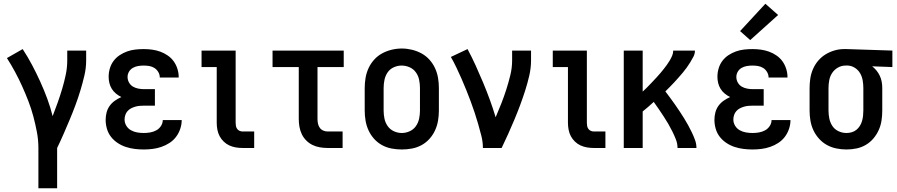

<svg xmlns="http://www.w3.org/2000/svg" viewBox="-20 -790 4790 1025"><path d="M185 215V0Q185 -43 177 -85Q169 -127 158 -168.5Q147 -210 131.5 -250Q116 -290 98.5 -329Q81 -368 60.5 -406Q40 -444 17 -480L101 -528Q128 -487 151 -443.5Q174 -400 194.5 -355Q215 -310 232 -264Q249 -218 261 -170Q275 -206 288 -242.5Q301 -279 312 -316Q323 -353 331 -391Q339 -429 339 -468V-520H440V-468Q440 -427 430.5 -386.5Q421 -346 409 -306.5Q397 -267 382.5 -228Q368 -189 352 -151Q336 -113 319.5 -75Q303 -37 285 0V215Z M747 8Q723 8 699 5Q675 2 652 -5.5Q629 -13 608.5 -26.5Q588 -40 573 -59Q558 -78 551 -102Q544 -126 544 -150Q544 -170 549 -189.5Q554 -209 565.5 -225Q577 -241 593.5 -252.5Q610 -264 628 -272Q613 -279 599.5 -290Q586 -301 577 -315.5Q568 -330 564 -346.5Q560 -363 560 -380Q560 -403 566.5 -425Q573 -447 586.5 -465Q600 -483 619 -495.5Q638 -508 659 -515.5Q680 -523 702.5 -525.5Q725 -528 747 -528Q770 -528 792 -525Q814 -522 835 -514.5Q856 -507 875 -494Q894 -481 907 -463Q920 -445 927 -423Q934 -401 934 -379Q934 -378 934 -377.5Q934 -377 934 -376H833Q833 -376 833 -376.5Q833 -377 833 -377Q833 -392 825 -405.5Q817 -419 804.5 -427Q792 -435 777 -437.5Q762 -440 747 -440Q732 -440 717 -437.5Q702 -435 689 -427.5Q676 -420 668.5 -407Q661 -394 661 -379Q661 -363 669 -349Q677 -335 690 -327.5Q703 -320 718.5 -317Q734 -314 750 -314H807V-226H750Q738 -226 726 -225Q714 -224 702 -220.5Q690 -217 679.5 -211.5Q669 -206 661 -197Q653 -188 649 -176Q645 -164 645 -152Q645 -134 654.5 -118.5Q664 -103 679.5 -94.5Q695 -86 712.5 -83Q730 -80 747 -80Q765 -80 782 -83Q799 -86 814 -94Q829 -102 839 -117Q849 -132 849 -149Q849 -149 849 -149Q849 -149 849 -149H950Q950 -149 950 -149Q950 -149 950 -149Q950 -125 942 -101.5Q934 -78 919.5 -59Q905 -40 885 -27Q865 -14 842 -6Q819 2 795 5Q771 8 747 8Z M1275 0Q1257 0 1239 -3Q1221 -6 1204.5 -13.5Q1188 -21 1174.5 -34Q1161 -47 1152.5 -63Q1144 -79 1140.5 -97.5Q1137 -116 1137 -134V-432H1056V-520H1238V-134Q1238 -126 1239.5 -117.5Q1241 -109 1246 -102Q1251 -95 1259 -91.5Q1267 -88 1275 -88H1337V0Z M1729 0Q1709 0 1688 -3.5Q1667 -7 1648.5 -16Q1630 -25 1615 -40Q1600 -55 1591 -74Q1582 -93 1578.5 -113.5Q1575 -134 1575 -155V-432H1435V-520H1815V-432H1675V-155Q1675 -142 1677.5 -130Q1680 -118 1687 -108Q1694 -98 1705.5 -93Q1717 -88 1729 -88H1809V0Z M2125 8Q2098 8 2071 3Q2044 -2 2020 -15Q1996 -28 1977.5 -48.5Q1959 -69 1947.5 -94Q1936 -119 1931.5 -146Q1927 -173 1927 -200V-320Q1927 -347 1931.5 -374Q1936 -401 1947.5 -426Q1959 -451 1977.5 -471.5Q1996 -492 2020 -505Q2044 -518 2071 -524.5Q2098 -531 2125 -531Q2152 -531 2179 -524.5Q2206 -518 2230 -505Q2254 -492 2272.5 -471.5Q2291 -451 2302.5 -426Q2314 -401 2318.5 -374Q2323 -347 2323 -320V-200Q2323 -173 2318.5 -146Q2314 -119 2302.5 -94Q2291 -69 2272.5 -48.5Q2254 -28 2230 -15Q2206 -2 2179 3Q2152 8 2125 8ZM2125 -80Q2147 -80 2167.5 -89.5Q2188 -99 2200.5 -117Q2213 -135 2217.5 -156.5Q2222 -178 2222 -200V-320Q2222 -342 2217.5 -364Q2213 -386 2200 -404Q2187 -422 2166.5 -431Q2146 -440 2124 -440Q2102 -440 2081.5 -430.5Q2061 -421 2049 -403Q2037 -385 2032.5 -363.5Q2028 -342 2028 -320V-200Q2028 -178 2032.5 -156.5Q2037 -135 2049.5 -117Q2062 -99 2082.5 -89.5Q2103 -80 2125 -80Z M2558 0Q2558 -32 2550 -64Q2542 -96 2533 -127Q2524 -158 2514 -188.5Q2504 -219 2492.5 -249.5Q2481 -280 2469 -310Q2457 -340 2444 -369.5Q2431 -399 2417 -428.5Q2403 -458 2387 -486L2476 -528Q2499 -485 2519.5 -440Q2540 -395 2559 -349.5Q2578 -304 2595 -257.5Q2612 -211 2626 -164Q2642 -201 2656.5 -238Q2671 -275 2683 -312.5Q2695 -350 2704.5 -389Q2714 -428 2714 -468V-520H2815V-468Q2815 -427 2805.5 -386Q2796 -345 2783.5 -306Q2771 -267 2756.5 -228Q2742 -189 2726 -151Q2710 -113 2693 -75Q2676 -37 2658 0Z M3150 0Q3132 0 3114 -3Q3096 -6 3079.5 -13.5Q3063 -21 3049.5 -34Q3036 -47 3027.5 -63Q3019 -79 3015.5 -97.5Q3012 -116 3012 -134V-432H2931V-520H3113V-134Q3113 -126 3114.5 -117.5Q3116 -109 3121 -102Q3126 -95 3134 -91.5Q3142 -88 3150 -88H3212V0Z M3310 0V-520H3411V-301Q3421 -310 3431 -320Q3441 -330 3450.5 -340Q3460 -350 3469.5 -360Q3479 -370 3488.5 -380.5Q3498 -391 3507 -401.5Q3516 -412 3524.5 -423Q3533 -434 3541 -445Q3549 -456 3556 -468Q3563 -480 3568.5 -493Q3574 -506 3574 -520H3690Q3690 -503 3682 -487.5Q3674 -472 3665 -457.5Q3656 -443 3646 -429Q3636 -415 3625 -402Q3614 -389 3602.5 -376Q3591 -363 3579.5 -350.5Q3568 -338 3556 -326Q3544 -314 3532 -302Q3545 -285 3558 -267.5Q3571 -250 3583.5 -232Q3596 -214 3608 -196Q3620 -178 3631.5 -159.5Q3643 -141 3653.5 -122Q3664 -103 3673.5 -83Q3683 -63 3690.5 -42.5Q3698 -22 3698 0H3597Q3597 -23 3588.5 -45Q3580 -67 3569.5 -88Q3559 -109 3547.5 -129Q3536 -149 3523 -168.5Q3510 -188 3497 -207.5Q3484 -227 3470 -246Q3456 -233 3441 -220Q3426 -207 3411 -195V0Z M3997 8Q3973 8 3949 5Q3925 2 3902 -5.5Q3879 -13 3858.5 -26.5Q3838 -40 3823 -59Q3808 -78 3801 -102Q3794 -126 3794 -150Q3794 -170 3799 -189.5Q3804 -209 3815.5 -225Q3827 -241 3843.5 -252.5Q3860 -264 3878 -272Q3863 -279 3849.5 -290Q3836 -301 3827 -315.5Q3818 -330 3814 -346.5Q3810 -363 3810 -380Q3810 -403 3816.5 -425Q3823 -447 3836.5 -465Q3850 -483 3869 -495.5Q3888 -508 3909 -515.5Q3930 -523 3952.5 -525.5Q3975 -528 3997 -528Q4020 -528 4042 -525Q4064 -522 4085 -514.5Q4106 -507 4125 -494Q4144 -481 4157 -463Q4170 -445 4177 -423Q4184 -401 4184 -379Q4184 -378 4184 -377.5Q4184 -377 4184 -376H4083Q4083 -376 4083 -376.5Q4083 -377 4083 -377Q4083 -392 4075 -405.5Q4067 -419 4054.5 -427Q4042 -435 4027 -437.5Q4012 -440 3997 -440Q3982 -440 3967 -437.5Q3952 -435 3939 -427.5Q3926 -420 3918.5 -407Q3911 -394 3911 -379Q3911 -363 3919 -349Q3927 -335 3940 -327.5Q3953 -320 3968.5 -317Q3984 -314 4000 -314H4057V-226H4000Q3988 -226 3976 -225Q3964 -224 3952 -220.5Q3940 -217 3929.5 -211.5Q3919 -206 3911 -197Q3903 -188 3899 -176Q3895 -164 3895 -152Q3895 -134 3904.5 -118.5Q3914 -103 3929.5 -94.5Q3945 -86 3962.5 -83Q3980 -80 3997 -80Q4015 -80 4032 -83Q4049 -86 4064 -94Q4079 -102 4089 -117Q4099 -132 4099 -149Q4099 -149 4099 -149Q4099 -149 4099 -149H4200Q4200 -149 4200 -149Q4200 -149 4200 -149Q4200 -125 4192 -101.5Q4184 -78 4169.5 -59Q4155 -40 4135 -27Q4115 -14 4092 -6Q4069 2 4045 5Q4021 8 3997 8ZM3985 -576 3931 -624 4066 -770 4134 -710Z M4499 8Q4472 8 4445 2.5Q4418 -3 4394.5 -16Q4371 -29 4352.5 -49.5Q4334 -70 4322.5 -94.5Q4311 -119 4306.5 -146Q4302 -173 4302 -200V-320Q4302 -346 4306 -372Q4310 -398 4320.5 -422Q4331 -446 4348 -466Q4365 -486 4387 -499.5Q4409 -513 4434.5 -520.5Q4460 -528 4486 -528Q4489 -528 4492.5 -528Q4496 -528 4500 -528L4744 -520V-432L4636 -436Q4649 -426 4659.5 -413Q4670 -400 4677 -385Q4684 -370 4687 -353.5Q4690 -337 4690 -320V-200Q4690 -173 4686 -146.5Q4682 -120 4671 -95.5Q4660 -71 4642.5 -50.5Q4625 -30 4602 -16.5Q4579 -3 4552.5 2.5Q4526 8 4499 8ZM4499 -80Q4513 -80 4527 -84Q4541 -88 4552 -97Q4563 -106 4570.5 -118Q4578 -130 4582 -144Q4586 -158 4587.5 -172Q4589 -186 4589 -200V-320Q4589 -340 4585.5 -360.5Q4582 -381 4572 -398.5Q4562 -416 4544.5 -427.5Q4527 -439 4507 -440H4500Q4498 -440 4496.5 -440Q4495 -440 4494 -440Q4472 -440 4453 -429Q4434 -418 4422.5 -400.5Q4411 -383 4407 -362Q4403 -341 4403 -320V-200Q4403 -178 4407.5 -156.5Q4412 -135 4424 -117Q4436 -99 4456.5 -89.5Q4477 -80 4499 -80Z"/></svg>

Font: Zed Sans Semibold
Style: Regular
Weight: 600
Designer: Belleve Invis
Foundry: Belleve Invis
Version: Version 1.0.0; ttfautohint (v1.8.4)